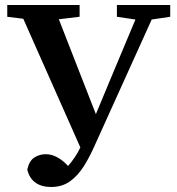

<svg xmlns="http://www.w3.org/2000/svg" viewBox="-20 -684 707 767"><path d="M9 -617V-664H298V-617L215 -607L363 -228L433 -396L521 -606L447 -617V-664H660V-617L586 -606L362 -111Q340 -60 315.5 -21Q291 18 259.5 40.5Q228 63 184 63Q146 63 121.5 45.5Q97 28 89 -7Q97 -42 117.5 -55Q138 -68 163 -68Q208 -68 252 -21Q266 -37 278.5 -55.5Q291 -74 301 -95L73 -609Z"/></svg>

Font: Source Serif 4 Semibold
Style: Regular
Weight: 600
Designer: Frank Grießhammer
Foundry: Adobe
Version: Version 4.005;hotconv 1.1.0;makeotfexe 2.6.0